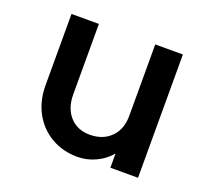

<svg xmlns="http://www.w3.org/2000/svg" viewBox="-91 -576 750 698"><g transform="rotate(20 284.0 -227.5)"><path d="M286 -78Q337 -78 368 -109.5Q399 -141 398 -195V-468H505V9H398V-46Q376 -19 342 -3Q308 13 272 13Q215 13 170 -13Q125 -39 99.5 -85.5Q74 -132 74 -192V-468H180V-196Q180 -142 209 -110Q238 -78 286 -78Z"/></g></svg>

Font: SUITE
Style: Bold
Weight: 700
Designer: Sun
Foundry: Sun
Version: Version 2.040